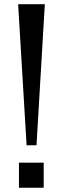

<svg xmlns="http://www.w3.org/2000/svg" viewBox="-20 -879 295 899"><path d="M104.5 -198.7 64.9 -859.4H189.9L150.9 -198.7ZM68.8 0V-117.2H184.6V0Z"/></svg>

Font: Antonio SemiBold
Style: Regular
Weight: 600
Designer: Vernon Adams
Foundry: Vernon Adams
Version: Version 1.002